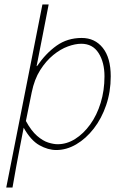

<svg xmlns="http://www.w3.org/2000/svg" viewBox="-20 -660 560 860"><path d="M8 180 170 -640H198Q185 -573 171.5 -504Q158 -435 144 -364H146Q185 -421 233.5 -455.5Q282 -490 346 -490Q405 -490 440.5 -445.5Q476 -401 476 -318Q476 -249 455.5 -189Q435 -129 400 -84Q365 -39 321.5 -13.5Q278 12 232 12Q195 12 156.5 -9.5Q118 -31 86 -88Q76 -36 68 5Q60 46 52.5 87Q45 128 36 180ZM238 -14Q279 -14 316.5 -37.5Q354 -61 384 -102.5Q414 -144 431 -199.5Q448 -255 448 -318Q448 -381 421.5 -422.5Q395 -464 344 -464Q317 -464 284 -452Q251 -440 218.5 -413.5Q186 -387 160 -346Q134 -305 122 -246L96 -118Q120 -74 146 -51.5Q172 -29 196 -21.5Q220 -14 238 -14Z"/></svg>

Font: Source Sans 3 VF
Style: Italic
Weight: 200
Italic angle: -11°
Designer: Paul D. Hunt
Foundry: Adobe Systems Incorporated
Version: Version 3.042;hotconv 1.0.118;makeotfexe 2.5.65603